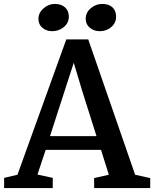

<svg xmlns="http://www.w3.org/2000/svg" viewBox="-20 -959 787 979"><path d="M331 -874Q331 -842 305.5 -821Q280 -800 246 -800Q217 -800 196.5 -817Q176 -834 176 -863Q176 -894 202 -916.5Q228 -939 259 -939Q292 -939 311.5 -921.5Q331 -904 331 -874ZM572 -874Q572 -842 547.5 -821Q523 -800 489 -800Q459 -800 438 -817.5Q417 -835 417 -863Q417 -895 443 -917Q469 -939 501 -939Q535 -939 553.5 -921.5Q572 -904 572 -874ZM669 -68 746 -51V0H460V-51L535 -68L495 -195H213L171 -69L249 -52V0H1V-52L69 -68L318 -758H430ZM235 -265H472L399 -496L356 -639Z"/></svg>

Font: Martel
Style: Bold
Weight: 700
Designer: Dan Reynolds
Foundry: Dan Reynolds
Version: Version 1.001; ttfautohint (v1.1) -l 5 -r 5 -G 72 -x 0 -D la